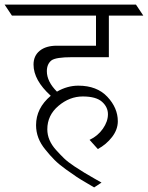

<svg xmlns="http://www.w3.org/2000/svg" viewBox="-72 -695 644 836"><path d="M134 -132Q134 -84 172 -42Q191 -21 207 -5.5Q223 10 253 30Q297 59 340 83L370 100L338 121Q335 119 306.5 102.5Q278 86 261.5 75Q245 64 215 42.5Q185 21 165.5 1.5Q146 -18 126 -43Q85 -92 85 -150Q85 -224 149 -278Q74 -346 74 -414Q74 -452 101 -474Q128 -496 176 -496H346V-627H-20L-52 -675H520L552 -627H402V-446H241Q171 -446 152 -432Q132 -416 132 -385Q132 -340 176 -296Q221 -322 269 -322Q350 -322 395.5 -273.5Q441 -225 441 -167Q441 -131 416 -98.5Q391 -66 354 -46L318 -86Q354 -103 376 -134.5Q398 -166 398 -197.5Q398 -229 372 -252Q346 -275 288.5 -275Q231 -275 182.5 -234Q134 -193 134 -132Z"/></svg>

Font: Halant Light
Style: Regular
Weight: 300
Designer: Hitesh Malaviya (Devanagari), Satya Rajpurohit (Latin)
Foundry: Indian Type Foundry
Version: Version 1.101;PS 1.0;hotconv 1.0.78;makeotf.lib2.5.61930; tt